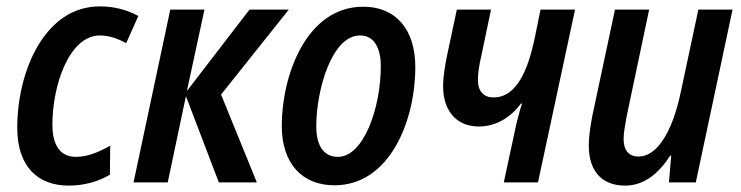

<svg xmlns="http://www.w3.org/2000/svg" viewBox="-20 -571 2319 601"><path d="M195 10C246 10 290 -4 324 -24L325 -115C288 -94 253 -80 218 -80C170 -80 144 -114 144 -181C144 -303 196 -460 293 -460C323 -460 351 -449 375 -436L413 -521C378 -540 338 -551 292 -551C120 -551 34 -348 34 -171C34 -50 98 10 195 10Z M398 0H505L562 -270L665 0H784L672 -275L884 -541H761L565 -286L620 -541H513Z M1027 9C1200 9 1280 -193 1280 -361C1280 -479 1219 -550 1117 -550C939 -550 862 -335 862 -177C862 -60 925 9 1027 9ZM1038 -80C993 -80 970 -115 970 -176C970 -288 1018 -460 1107 -460C1153 -460 1172 -418 1172 -364C1172 -233 1118 -80 1038 -80Z M1557 0H1664L1780 -541H1672L1653 -448C1625 -317 1581 -266 1525 -266C1494 -266 1476 -285 1476 -321C1476 -344 1480 -367 1487 -398L1517 -541H1410L1381 -405C1373 -367 1367 -331 1367 -301C1367 -225 1408 -175 1479 -175C1533 -175 1579 -204 1611 -247H1614C1606 -222 1598 -192 1592 -163Z M1937 10C1998 10 2044 -31 2078 -84H2081L2074 0H2158L2273 -541H2166L2111 -283C2084 -154 2035 -81 1979 -81C1947 -81 1932 -102 1932 -136C1932 -156 1937 -181 1942 -209L2012 -541H1905L1834 -208C1828 -176 1823 -142 1823 -116C1823 -36 1863 10 1937 10Z"/></svg>

Font: Noto Sans Display SemiCondensed Medium
Style: Italic
Weight: 500
Width: 4
Italic angle: -12°
Designer: Monotype Design Team
Foundry: Monotype Imaging Inc.
Version: Version 1.900